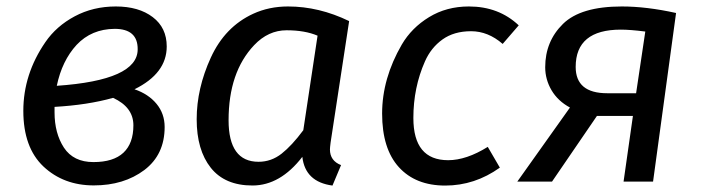

<svg xmlns="http://www.w3.org/2000/svg" viewBox="-20 -559 2161 591"><path d="M147.9 -212.9Q147.9 -148.9 176.8 -104.5Q206.1 -60.1 267.6 -60.1Q329.1 -60.1 359.9 -88.9Q390.6 -117.7 390.6 -173.3Q390.6 -229 328.1 -257.8Q250 -235.8 147.9 -230ZM333 -470.2Q261.7 -469.7 215.8 -420.9Q170.9 -372.1 154.8 -294.9Q403.8 -312 403.8 -407.2Q404.3 -470.2 333 -470.2ZM336.4 -539.1Q407.2 -539.1 450.2 -506.3Q493.2 -473.6 493.2 -416Q493.2 -333 394 -284.2Q437 -269.5 461.9 -239.3Q486.8 -209 486.8 -168Q486.8 -83 424.3 -35.6Q361.3 11.7 268.6 11.7Q175.8 11.7 113.8 -46.4Q51.8 -105 51.8 -217.8Q51.8 -330.6 119.6 -429.2Q153.3 -478.5 210 -508.8Q266.6 -539.1 336.4 -539.1Z M762.2 -419.9Q683.6 -336.9 683.6 -189Q683.6 -61 775.9 -61Q814.9 -61 846.7 -85.9Q878.4 -110.8 913.6 -158.2L957.5 -449.2Q918.5 -465.8 862.1 -465.8Q805.7 -465.8 762.2 -419.9ZM866.7 -539.1Q961.9 -539.1 1054.7 -494.1L997.6 -120.1Q995.6 -104 995.6 -99.1Q995.6 -64 1029.8 -50.8L1003.4 12.2Q919.4 1 910.6 -76.2Q842.8 11.7 757.6 12Q672.4 12.2 628.9 -42.5Q585.4 -97.2 585.4 -191.9Q585.4 -286.6 628.9 -381.6Q672.4 -476.6 759.3 -516.6Q808.1 -539.1 866.7 -539.1Z M1423.3 -539.1Q1515.1 -539.1 1576.7 -481L1527.3 -423.8Q1482.4 -462.9 1429.9 -462.9Q1377.4 -462.9 1342 -437.5Q1306.6 -412.1 1288.1 -370.1Q1252.4 -289.6 1252.4 -195.8Q1252.4 -65.9 1359.4 -65.9Q1415.5 -65.9 1481.4 -106.9L1518.6 -43Q1441.4 12.2 1350.3 12.2Q1259.3 12.2 1207.8 -44.4Q1156.2 -101.1 1156.2 -209.5Q1156.2 -317.4 1216.8 -421.9Q1247.1 -473.6 1300.8 -506.3Q1354.5 -539.1 1423.3 -539.1Z M1891.1 -467.8Q1752 -467.8 1752 -353Q1752 -272 1849.1 -272H1938L1966.3 -461.9Q1919.9 -467.8 1891.1 -467.8ZM1894 -539.1Q1970.2 -539.1 2061 -519L1990.2 0H1899.4L1928.2 -202.1H1817.4L1679.2 0H1572.3L1734.4 -228Q1697.3 -248 1677.7 -281.2Q1658.2 -314.5 1658.2 -352.1Q1658.2 -431.6 1712.9 -485.4Q1767.6 -539.1 1894 -539.1Z"/></svg>

Font: FiraSans-Italic
Style: Italic
Weight: 400
Italic angle: -8°
Designer: Carrois Corporate & Edenspiekermann AG
Foundry: Carrois Corporate GbR & Edenspiekermann AG
Version: Version 3.106;PS 003.106;hotconv 1.0.70;makeotf.lib2.5.58329